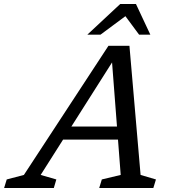

<svg xmlns="http://www.w3.org/2000/svg" viewBox="-84 -936 856 956"><path d="M202 -241 223 -306H557.5L536 -241ZM616 -65 692.5 -42.5 679.5 0H410L423 -42.5L517 -65L472 -650.5H490L118.5 -65L196.5 -42.5L184 0H-63.5L-50.5 -42.5L35 -65L456 -708H560.5ZM351 -763.5 514.5 -916H593L664.5 -763.5H608.5L533 -865.5H554L416.5 -763.5Z"/></svg>

Font: Newsreader 9pt
Style: Italic
Weight: 400
Italic angle: -17°
Designer: Hugues Gentile
Foundry: Production Type
Version: Version 1.003